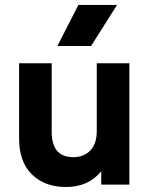

<svg xmlns="http://www.w3.org/2000/svg" viewBox="-20 -746 605 776"><path d="M211.9 -560.1 296.9 -726.1H453.1L348.1 -560.1ZM246.1 9.8Q161.1 9.8 109.1 -41Q57.1 -91.8 57.1 -187V-490.2H189V-212.9Q189 -110.8 275.9 -110.8Q318.8 -110.8 345 -137.7Q371.1 -164.6 371.1 -216.8V-490.2H502.9V0H389.2V-54.2Q338.4 9.8 246.1 9.8Z"/></svg>

Font: SUSE
Style: Bold
Weight: 700
Designer: Rene Bieder
Foundry: SUSE
Version: Version 1.000